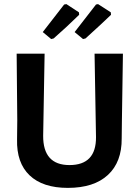

<svg xmlns="http://www.w3.org/2000/svg" viewBox="-20 -905 678 934"><path d="M343 -749Q443 -877 447 -883L457 -885L519 -845L520 -833Q480 -794 396 -718L384 -715ZM188 -749Q288 -877 292 -883L303 -885L364 -845L365 -833Q306 -775 241 -718L229 -715ZM578 -644 573 -317 572 -232Q573 -117 505 -54Q437 9 310 9Q188 9 124 -52Q60 -113 63 -227L64 -320L61 -644H197L190 -245Q189 -102 318 -102Q448 -102 447 -238L440 -644Z"/></svg>

Font: Alegreya Sans SC
Style: Bold
Weight: 700
Designer: Juan Pablo del Peral
Foundry: Huerta Tipografica
Version: Version 2.007